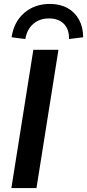

<svg xmlns="http://www.w3.org/2000/svg" viewBox="-20 -959 444 979"><path d="M38 0 150 -705H278L166 0ZM109 -760 39 -769Q51 -848 104 -893.5Q157 -939 235 -939Q286 -939 324 -918Q362 -897 383 -858.5Q404 -820 404 -769L332 -760Q333 -810 305.5 -837.5Q278 -865 230 -865Q182 -865 150 -837.5Q118 -810 109 -760Z"/></svg>

Font: Nunito Sans 12pt ExtraLight
Style: Italic
Weight: 200
Italic angle: -9°
Designer: Vernon Adams
Foundry: Vernon Adams
Version: Version 3.101;gftools[0.9.27]